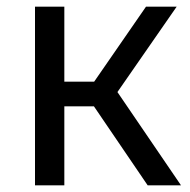

<svg xmlns="http://www.w3.org/2000/svg" viewBox="-20 -556 571 576"><path d="M423 0 240 -269 239 -277 418 -536H510L313 -252L309 -314L523 0ZM85 0V-536H173V0ZM167 -237V-311H271V-237Z"/></svg>

Font: Noto Sans Ambassadori
Style: Regular
Weight: 400
Designer: Monotype Design Team
Foundry: Monotype Imaging Inc.
Version: Version 2.013